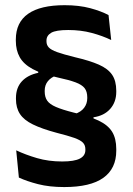

<svg xmlns="http://www.w3.org/2000/svg" viewBox="-20 -672 524 758"><path d="M274.5 -221.5Q300 -230 312.2 -246.5Q324.5 -263 324.5 -284.5V-287.5Q324.5 -310.5 314 -324Q303.5 -337.5 278 -347Q252.5 -356.5 206 -366.5Q145 -380 109.2 -399.2Q73.5 -418.5 58 -446Q42.5 -473.5 42.5 -511V-516Q42.5 -583.5 91 -617.5Q139.5 -651.5 235 -651.5Q292 -651.5 335.8 -639.8Q379.5 -628 408.5 -612.5L419 -514Q385 -530.5 342.2 -542Q299.5 -553.5 249.5 -553.5Q200.5 -553.5 182 -542.5Q163.5 -531.5 163.5 -512V-508.5Q163.5 -494.5 172.5 -484.8Q181.5 -475 205.8 -466.2Q230 -457.5 276.5 -446Q334.5 -432.5 370.2 -416.8Q406 -401 422.5 -377Q439 -353 439 -313.5V-309.5Q439 -269 415 -242Q391 -215 349 -209L349.5 -186ZM205.5 -375.5Q181.5 -367 169 -351.5Q156.5 -336 156.5 -314V-310.5Q156.5 -289 166.2 -274.8Q176 -260.5 200.8 -249.8Q225.5 -239 271 -227.5Q332 -213.5 369 -196Q406 -178.5 422.5 -152Q439 -125.5 439 -83.5V-77Q439 -6.5 388 30Q337 66.5 233.5 66.5Q175 66.5 130.2 55Q85.5 43.5 54.5 29L44 -78.5Q81 -61 126.2 -47.8Q171.5 -34.5 225.5 -34.5Q273 -34.5 295 -45.8Q317 -57 317 -79.5V-83Q317 -99 307.2 -109Q297.5 -119 272.8 -127.8Q248 -136.5 202.5 -148Q145 -163.5 109.8 -180.8Q74.5 -198 58.8 -222Q43 -246 43 -281V-285Q43 -325.5 66.2 -350.8Q89.5 -376 131 -384.5L130.5 -404Z"/></svg>

Font: Anek Bangla
Style: Semi-bold
Weight: 600
Designer: Sulekha Rajkumar (Bangla), Yesha Goshar (Latin)
Foundry: Ek Type
Version: Version 1.002;March 21, 2022;FontCreator 13.0.0.2683 64-bit